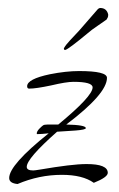

<svg xmlns="http://www.w3.org/2000/svg" viewBox="-20 -454 298 481"><path d="M24 7Q3 5 3 -8Q3 -41 102 -120Q92 -119 85.5 -118.5Q79 -118 74 -118Q73 -118 72 -119Q72 -125 79 -132Q85 -138 88 -140Q91 -142 99 -142Q107 -142 126 -142Q212 -213 212 -235Q212 -249 164 -249Q146 -249 108 -240Q89 -236 75.5 -234Q62 -232 53 -232Q48 -232 48 -238Q48 -256 105 -268Q125 -272 143.5 -274Q162 -276 178 -276Q248 -276 248 -259Q248 -219 146 -142Q195 -141 195 -133Q195 -129 169 -127L123 -124Q47 -57 47 -36Q47 -27 63 -27Q65 -27 69 -27.5Q73 -28 79 -29Q120 -36 149 -39.5Q178 -43 197 -43Q250 -43 250 -21Q250 -10 215 4Q187 -16 135 -16Q78 -16 24 7ZM144 -329Q140 -328 140 -333Q145 -342 155.5 -353Q166 -364 178 -377L225 -431Q228 -434 231 -434Q247 -434 251 -418V-416Q251 -413 250 -410.5Q249 -408 247 -405Q239 -399 224 -389Q209 -379 200 -371Q153 -332 144 -329Z"/></svg>

Font: Shalimar
Style: Regular
Weight: 400
Designer: Robert E. Leuschke
Foundry: Robert E. Leuschke
Version: Version 1.010; ttfautohint (v1.8.3)